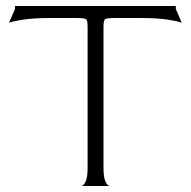

<svg xmlns="http://www.w3.org/2000/svg" viewBox="-20 -620 636 640"><path d="M251 0Q258 0 265 -14Q272 -28 272 -60V-530Q272 -552 267 -556Q262 -560 232 -560H150Q92 -560 56.5 -554.5Q21 -549 10 -544L30 -590V-600H566V-590L586 -544Q575 -549 539.5 -554.5Q504 -560 446 -560H366Q335 -560 330 -556Q325 -552 325 -530V-60Q325 -28 332 -14Q339 0 346 0Z"/></svg>

Font: Red Rose Light
Style: Regular
Weight: 300
Designer: Jaikishan Patel
Version: Version 1.001; ttfautohint (v1.8.3)